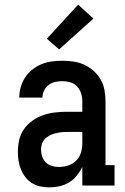

<svg xmlns="http://www.w3.org/2000/svg" viewBox="-20 -800 540 828"><path d="M193 8Q173 8 154 4Q135 0 118.5 -10Q102 -20 90 -35.5Q78 -51 70.5 -69Q63 -87 60 -106.5Q57 -126 57 -145Q57 -171 63 -197Q69 -223 84 -244Q99 -265 120.5 -280Q142 -295 166.5 -303.5Q191 -312 217 -315Q243 -318 268 -318H335V-364Q335 -381 329.5 -398Q324 -415 312 -427.5Q300 -440 283 -445Q266 -450 249 -450Q233 -450 217.5 -446.5Q202 -443 189.5 -433.5Q177 -424 170 -409Q163 -394 163 -379Q163 -379 163 -379Q163 -379 163 -379H63Q63 -379 63 -379Q63 -379 63 -379Q63 -402 69.5 -424.5Q76 -447 88.5 -466Q101 -485 119 -499.5Q137 -514 158.5 -523Q180 -532 203 -535Q226 -538 249 -538Q273 -538 297 -534.5Q321 -531 343 -521Q365 -511 383.5 -494.5Q402 -478 414 -457Q426 -436 430.5 -412Q435 -388 435 -364V-88H474V0H335V-80Q325 -60 311 -42.5Q297 -25 278 -13.5Q259 -2 237 3Q215 8 193 8ZM233 -80Q253 -80 273 -86Q293 -92 307.5 -106Q322 -120 328.5 -140Q335 -160 335 -180V-231H268Q256 -231 243.5 -229.5Q231 -228 218.5 -225Q206 -222 194.5 -216Q183 -210 174 -201Q165 -192 161 -180Q157 -168 157 -155Q157 -140 162 -125Q167 -110 177.5 -99.5Q188 -89 203 -84.5Q218 -80 233 -80ZM235 -587 182 -633 317 -780 383 -720Z"/></svg>

Font: Iosevka Slab Semibold
Style: Regular
Weight: 600
Monospace: yes
Designer: Belleve Invis
Foundry: Belleve Invis
Version: Version 11.1.1; ttfautohint (v1.8.3)